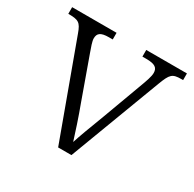

<svg xmlns="http://www.w3.org/2000/svg" viewBox="-124 -668 811 801"><g transform="rotate(30 282.0 -268.0)"><path d="M82 -453 248 0H312L478 -440C499 -495 507 -504 551 -504H559V-536H363V-504H381C424 -504 438 -493 438 -468C438 -451 429 -426 414 -386L348 -207C321 -137 299 -77 291 -51C280 -87 257 -157 237 -210L166 -408C158 -430 149 -455 149 -468C149 -493 162 -504 202 -504H220V-536H6V-504C55 -504 66 -498 82 -453Z"/></g></svg>

Font: Noto Serif Light
Style: Regular
Weight: 300
Designer: Monotype Design Team
Foundry: Monotype Imaging Inc.
Version: Version 2.013